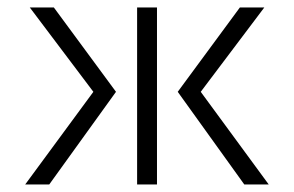

<svg xmlns="http://www.w3.org/2000/svg" viewBox="-20 -490 780 510"><path d="M344.2 -470.2H397V0H344.2ZM46.9 0 228 -246.1 59.1 -470.2H123L288.1 -246.1L110.8 0ZM452.1 -246.1 617.2 -470.2H682.1L513.2 -246.1L693.8 0H628.9Z"/></svg>

Font: Kreadon Light
Style: Regular
Weight: 300
Designer: kohakuno
Foundry: StudioGnu
Version: Version 1.000;Glyphs 3.1.2 (3151)